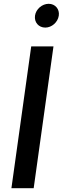

<svg xmlns="http://www.w3.org/2000/svg" viewBox="-20 -989 330 1009"><path d="M40 0H157L261 -745H144ZM164 -907C159 -872 183 -844 218 -844C252 -844 284 -872 289 -907C294 -941 270 -969 236 -969C201 -969 169 -941 164 -907Z"/></svg>

Font: Mluvka SemiBold
Style: Italic
Weight: 600
Italic angle: -8°
Designer: Modified by Jiří Krblich, Original typeface by Gumpita Rahayu
Foundry: Gumpita Rahayu & Jiří Krblich
Version: Version 2.000;Glyphs 3.1.1 (3134)